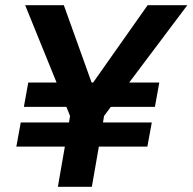

<svg xmlns="http://www.w3.org/2000/svg" viewBox="-20 -720 742 740"><path d="M203 0H334L361 -155H548L565 -248H377L381 -273L407 -308H577L594 -402H478L702 -700H549L339 -402H333L226 -700H77L198 -402H89L72 -308H236L250 -273L246 -248H60L43 -155H230Z"/></svg>

Font: Fixel Display 20240404 SemiBold
Style: Italic
Weight: 600
Italic angle: -10°
Designer: AlfaBravo + MacPaw
Foundry: Kyrylo Tkachov, Marchela Mozhyna, Serhii Makarenko, Maria Weinstein, Zakhar Kryvoshyya
Version: Version 1.211;Glyphs 3.2 (3225)